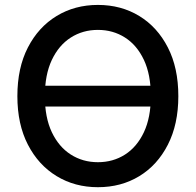

<svg xmlns="http://www.w3.org/2000/svg" viewBox="-20 -758 803 788"><path d="M626 -406.2V-320.8H136.7V-406.2ZM381.8 10.3Q287.1 10.3 212.4 -35.2Q137.7 -80.6 94.5 -164.3Q51.3 -248 51.3 -363.3Q51.3 -479.5 94.5 -563.2Q137.7 -647 212.4 -692.4Q287.1 -737.8 381.8 -737.8Q477.1 -737.8 551.5 -692.4Q626 -647 668.9 -563.2Q711.9 -479.5 711.9 -363.3Q711.9 -248 668.9 -164.1Q626 -80.1 551.5 -34.9Q477.1 10.3 381.8 10.3ZM381.8 -92.3Q443.8 -92.3 492.9 -123.5Q542 -154.8 570.6 -215.3Q599.1 -275.9 599.1 -363.3Q599.1 -451.7 570.6 -512.2Q542 -572.8 492.9 -604Q443.8 -635.3 381.8 -635.3Q319.8 -635.3 270.5 -603.8Q221.2 -572.3 192.6 -511.7Q164.1 -451.2 164.1 -363.3Q164.1 -275.9 192.6 -215.6Q221.2 -155.3 270.5 -123.8Q319.8 -92.3 381.8 -92.3Z"/></svg>

Font: V-Inter
Style: Medium-500
Weight: 500
Designer: Rasmus Andersson
Foundry: rsms
Version: Version 4.000;git-4146feb